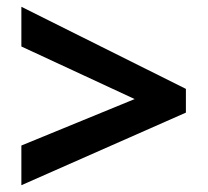

<svg xmlns="http://www.w3.org/2000/svg" viewBox="-20 -645 612 566"><path d="M43 -216 377 -353 43 -508V-625L528 -383V-313L43 -99Z"/></svg>

Font: Noto Sans Kayah Li
Style: Bold
Weight: 700
Designer: Monotype Design Team, Sérgio Martins
Foundry: Monotype Imaging Inc.
Version: Version 2.002; ttfautohint (v1.8.4.7-5d5b)